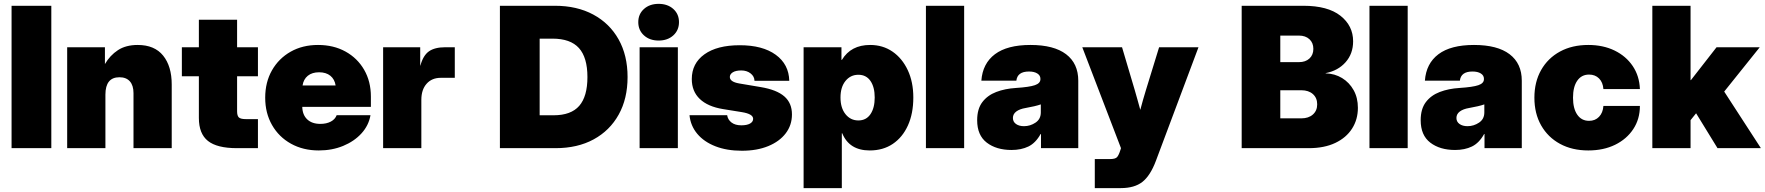

<svg xmlns="http://www.w3.org/2000/svg" viewBox="-20 -757 9017 981"><path d="M242.2 -727.5V0H39.1V-727.5Z M518.6 -273.4V0H323.2V-515.6H516.1V-429.7Q542 -474.1 582.5 -500.7Q623 -527.3 683.6 -527.3Q769.5 -527.3 813.5 -472.9Q857.4 -418.5 857.4 -325.2V0H662.1V-281.2Q662.1 -320.3 643.6 -341.3Q625 -362.3 590.3 -362.3Q518.6 -362.3 518.6 -273.4Z M1297.9 -515.6V-367.2H1191.4V-188.5Q1191.4 -165.5 1200.4 -157Q1209.5 -148.4 1236.3 -148.4H1297.9V0H1190.4Q1088.9 0 1042.5 -36.9Q996.1 -73.7 996.1 -154.3V-367.2H909.2V-515.6H996.1V-656.2H1191.4V-515.6Z M1608.9 11.7Q1528.8 11.7 1466.8 -22.7Q1404.8 -57.1 1369.9 -118.2Q1335 -179.2 1335 -257.8Q1335 -336.9 1369.6 -397.7Q1404.3 -458.5 1465.1 -492.9Q1525.9 -527.3 1605 -527.3Q1684.1 -527.3 1745.1 -493.7Q1806.2 -460 1840.6 -400.4Q1875 -340.8 1875 -263.2V-210.9H1524.4Q1525.4 -169.9 1549.8 -147Q1574.2 -124 1616.7 -124Q1647.9 -124 1670.2 -135.7Q1692.4 -147.5 1700.2 -168.5H1873Q1863.8 -115.7 1826.7 -75.2Q1789.6 -34.7 1733.2 -11.5Q1676.8 11.7 1608.9 11.7ZM1525.9 -320.3H1694.8Q1689.9 -352.1 1668 -369.9Q1646 -387.7 1610.4 -387.7Q1574.7 -387.7 1552.7 -369.9Q1530.8 -352.1 1525.9 -320.3Z M1937.5 0V-515.6H2127V-421.9H2127.9Q2142.1 -474.1 2171.9 -494.9Q2201.7 -515.6 2254.9 -515.6H2303.7V-359.4H2232.4Q2186.5 -359.4 2159.7 -329.1Q2132.8 -298.8 2132.8 -247.1V0Z M2818.4 0H2534.2V-727.5H2815.4Q2927.7 -727.5 3011.2 -682.6Q3094.7 -637.7 3140.6 -555.9Q3186.5 -474.1 3186.5 -363.3Q3186.5 -252.9 3141.1 -171.4Q3095.7 -89.8 3013.2 -44.9Q2930.7 0 2818.4 0ZM2737.3 -168H2808.6Q2897.5 -168 2939.5 -216.1Q2981.4 -264.2 2981.4 -363.3Q2981.4 -463.4 2938 -511.5Q2894.5 -559.6 2802.7 -559.6H2737.3Z M3248 0V-515.6H3443.4V0ZM3345.2 -549.8Q3299.3 -549.8 3270.3 -576.2Q3241.2 -602.5 3241.2 -644Q3241.2 -685.1 3270.3 -711.2Q3299.3 -737.3 3345.2 -737.3Q3391.1 -737.3 3420.2 -711.2Q3449.2 -685.1 3449.2 -644Q3449.2 -602.5 3420.2 -576.2Q3391.1 -549.8 3345.2 -549.8Z M3770.5 13.2Q3693.8 13.2 3635.5 -9.5Q3577.1 -32.2 3542.7 -73.2Q3508.3 -114.3 3502.9 -168.5H3695.3Q3698.7 -145.5 3717.5 -131.1Q3736.3 -116.7 3767.6 -116.7Q3796.4 -116.7 3812.3 -125.7Q3828.1 -134.8 3828.1 -149.9Q3828.1 -174.8 3770.5 -184.1L3673.8 -199.7Q3596.2 -212.4 3555.4 -251.5Q3514.6 -290.5 3514.6 -353Q3514.6 -433.1 3579.3 -479.5Q3644 -525.9 3759.8 -525.9Q3876.5 -525.9 3943.6 -477.1Q4010.7 -428.2 4012.7 -344.2H3835Q3834.5 -366.7 3815.2 -381.8Q3795.9 -397 3767.6 -397Q3739.3 -397 3724.1 -387.5Q3709 -377.9 3709 -363.8Q3709 -338.9 3756.8 -330.6L3867.2 -312Q3948.7 -298.3 3987.5 -264.4Q4026.4 -230.5 4026.4 -172.4Q4026.4 -117.7 3994.6 -75.9Q3962.9 -34.2 3905.3 -10.5Q3847.7 13.2 3770.5 13.2Z M4085.9 204.1V-515.6H4279.3V-451.2H4281.7Q4327.6 -527.3 4425.8 -527.3Q4490.7 -527.3 4540.3 -493.2Q4589.8 -459 4618.2 -398.4Q4646.5 -337.9 4646.5 -258.8Q4646.5 -176.8 4618.9 -116Q4591.3 -55.2 4541.5 -21.7Q4491.7 11.7 4423.8 11.7Q4319.3 11.7 4283.2 -76.2H4281.2V204.1ZM4365.7 -141.6Q4405.8 -141.6 4427.5 -173.6Q4449.2 -205.6 4449.2 -258.8Q4449.2 -312 4427.5 -343.5Q4405.8 -375 4365.7 -375Q4325.7 -375 4300 -343.5Q4274.4 -312 4274.4 -258.8Q4274.4 -205.6 4300 -173.6Q4325.7 -141.6 4365.7 -141.6Z M4906.2 -727.5V0H4710.9V-727.5Z M5148.4 9.3Q5070.8 9.3 5021.7 -28.3Q4972.7 -65.9 4972.7 -142.6Q4972.7 -200.2 4999 -235.1Q5025.4 -270 5070.3 -287.1Q5115.2 -304.2 5170.9 -307.6Q5239.3 -312 5267.6 -321.8Q5295.9 -331.5 5295.9 -352.5V-354.5Q5295.9 -371.6 5280 -381.6Q5264.2 -391.6 5237.3 -391.6Q5178.2 -391.6 5172.9 -344.7H4994.1Q5000.5 -432.6 5063.5 -480Q5126.5 -527.3 5245.1 -527.3Q5364.7 -527.3 5427 -480Q5489.3 -432.6 5489.3 -344.7V0H5298.8V-72.3H5296.9Q5271.5 -26.4 5234.6 -8.5Q5197.8 9.3 5148.4 9.3ZM5211.9 -112.3Q5243.7 -112.3 5270.8 -130.4Q5297.9 -148.4 5297.9 -182.6V-223.6Q5270 -213.9 5219.7 -205.1Q5189.9 -200.2 5172.6 -187.3Q5155.3 -174.3 5155.3 -154.3Q5155.3 -134.8 5171.1 -123.5Q5187 -112.3 5211.9 -112.3Z M5573.7 204.1V55.7H5651.9Q5679.2 55.7 5688 45.2Q5696.8 34.7 5705.1 7.8L5707.5 0L5509.8 -515.6H5712.9L5777.8 -296.9Q5785.2 -271.5 5792.2 -246.3Q5799.3 -221.2 5806.2 -195.8Q5813 -221.2 5820.1 -246.6Q5827.1 -272 5835 -296.9L5902.3 -515.6H6103.5L5885.7 65.4Q5857.4 140.6 5816.9 172.4Q5776.4 204.1 5706.5 204.1Z M6324.2 0V-727.5H6639.6Q6764.2 -727.5 6828.9 -676.5Q6893.6 -625.5 6893.6 -545.9Q6893.6 -482.4 6855 -439Q6816.4 -395.5 6752.9 -383.3V-382.3Q6799.8 -380.9 6837.2 -358.2Q6874.5 -335.4 6896.2 -296.4Q6918 -257.3 6918 -206.1Q6918 -146.5 6888.2 -99.9Q6858.4 -53.2 6802.2 -26.6Q6746.1 0 6667 0ZM6521.5 -152.3H6628.9Q6666 -152.3 6688 -171.9Q6710 -191.4 6710 -224.1Q6710 -256.8 6688 -276.4Q6666 -295.9 6628.9 -295.9H6521.5ZM6521.5 -439.5H6616.7Q6650.4 -439.5 6670.4 -458Q6690.4 -476.6 6690.4 -507.3Q6690.4 -538.1 6670.4 -556.6Q6650.4 -575.2 6616.7 -575.2H6521.5Z M7172.4 -727.5V0H6977.1V-727.5Z M7414.6 9.3Q7336.9 9.3 7287.8 -28.3Q7238.8 -65.9 7238.8 -142.6Q7238.8 -200.2 7265.1 -235.1Q7291.5 -270 7336.4 -287.1Q7381.3 -304.2 7437 -307.6Q7505.4 -312 7533.7 -321.8Q7562 -331.5 7562 -352.5V-354.5Q7562 -371.6 7546.1 -381.6Q7530.3 -391.6 7503.4 -391.6Q7444.3 -391.6 7439 -344.7H7260.3Q7266.6 -432.6 7329.6 -480Q7392.6 -527.3 7511.2 -527.3Q7630.9 -527.3 7693.1 -480Q7755.4 -432.6 7755.4 -344.7V0H7564.9V-72.3H7563Q7537.6 -26.4 7500.7 -8.5Q7463.9 9.3 7414.6 9.3ZM7478 -112.3Q7509.8 -112.3 7536.9 -130.4Q7564 -148.4 7564 -182.6V-223.6Q7536.1 -213.9 7485.8 -205.1Q7456.1 -200.2 7438.7 -187.3Q7421.4 -174.3 7421.4 -154.3Q7421.4 -134.8 7437.3 -123.5Q7453.1 -112.3 7478 -112.3Z M8095.2 11.7Q8012.7 11.7 7950.7 -22Q7888.7 -55.7 7854.2 -116.5Q7819.8 -177.2 7819.8 -257.8Q7819.8 -338.4 7854.2 -399.2Q7888.7 -460 7950.7 -493.7Q8012.7 -527.3 8095.2 -527.3Q8170.9 -527.3 8229.5 -498.8Q8288.1 -470.2 8322.3 -419.4Q8356.4 -368.7 8358.9 -301.8H8172.4Q8169.9 -336.4 8150.1 -356.2Q8130.4 -376 8099.1 -376Q8060.5 -376 8038.8 -344.7Q8017.1 -313.5 8017.1 -257.8Q8017.1 -202.6 8038.8 -171.1Q8060.5 -139.6 8099.1 -139.6Q8130.4 -139.6 8150.1 -160.2Q8169.9 -180.7 8172.4 -215.8H8358.9Q8358.9 -148.9 8325.2 -97.7Q8291.5 -46.4 8232.2 -17.3Q8172.9 11.7 8095.2 11.7Z M8422.4 0V-727.5H8617.7V-347.7H8619.6L8750.5 -515.6H8971.2L8789.6 -289.1L8977.1 0H8755.4L8646 -178.2L8617.7 -143.1V0Z"/></svg>

Font: Inter Display Black
Style: Regular
Weight: 900
Designer: Rasmus Andersson
Foundry: rsms
Version: Version 4.000;git-a52131595